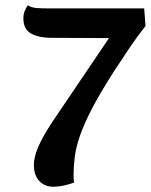

<svg xmlns="http://www.w3.org/2000/svg" viewBox="-20 -692 574 731"><path d="M184 19Q150 19 129.5 -3Q109 -25 109 -64Q109 -83 116.5 -108Q124 -133 143.5 -169Q163 -205 199 -257L395 -547L174 -548Q129 -548 99 -564Q69 -580 69 -622Q69 -638 74 -650Q79 -662 86 -672Q99 -663 119 -661.5Q139 -660 164 -660H529L534 -593Q503 -554 475 -512.5Q447 -471 415 -422Q361 -338 330 -278Q299 -218 284 -174Q269 -130 264.5 -93.5Q260 -57 260 -21Q260 -12 262 3Q244 10 222.5 14.5Q201 19 184 19Z"/></svg>

Font: Sansita Swashed Medium
Style: Regular
Weight: 500
Designer: Pablo Cosgaya
Foundry: Omnibus-Type
Version: Version 1.003; ttfautohint (v1.8.3)